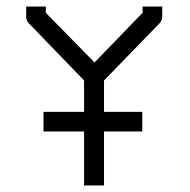

<svg xmlns="http://www.w3.org/2000/svg" viewBox="-20 -617 580 587"><path d="M113 -245V-275H237V-371L69 -545Q60 -554 60 -566V-597H120V-578L269 -426L416 -578V-597H476V-568Q476 -554 468 -546L298 -371V-275H415V-245V-215H298V-50H237V-215H113Z"/></svg>

Font: 3270 Nerd Font
Style: Regular
Weight: 400
Monospace: yes
Version: Version 3.0.1;Nerd Fonts 3.3.0